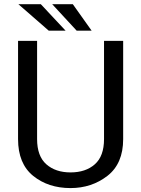

<svg xmlns="http://www.w3.org/2000/svg" viewBox="-20 -911 688 940"><path d="M489.3 -710.9H583V-230Q583 -109.9 505.9 -50Q428.7 9.8 325.2 9.8Q216.3 9.8 142.3 -50Q68.4 -109.9 68.4 -230V-710.9H161.6V-230Q161.6 -146.5 206.8 -106.7Q252 -66.9 325.2 -66.9Q399.4 -66.9 444.3 -106.7Q489.3 -146.5 489.3 -230ZM179.7 -890.6 301.3 -760.7H218.8L69.8 -890.6ZM336.4 -890.6 428.7 -760.7H355.5L235.4 -890.6Z"/></svg>

Font: Roboto21382017
Style: Regular
Weight: 400
Designer: Christian Robertson
Foundry: Google
Version: Version 2.138; 2017